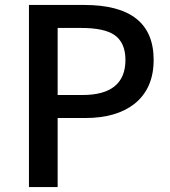

<svg xmlns="http://www.w3.org/2000/svg" viewBox="-20 -756 687 776"><path d="M97 -736H320Q601 -736 601 -514Q601 -398 523 -336Q450 -279 324 -279H213V0H97ZM313 -372Q487 -372 487 -514Q487 -584 442 -615Q400 -643 309 -643H213V-372Z"/></svg>

Font: `nÑOSM
Style: Regular
Weight: 500
Designer: Ryoko NISHIZUKA ¬âXZm¬º[P (kana & ideographs); Paul D. Hunt (Latin, Greek & Cyrillic); Wenlong ZHANG _ e¬á¬ü¬ô (bopomof
Foundry: Adobe Systems Incorporated
Version: Version 1.00 June 24, 2014, initial release